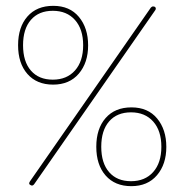

<svg xmlns="http://www.w3.org/2000/svg" viewBox="-20 -633 632 658"><path d="M282 -477.5Q282 -418 250 -380.5Q218 -343 162 -343Q106 -343 74 -379.5Q42 -416 42 -478Q42 -540 74 -576.5Q106 -613 162.5 -613Q219 -613 250.5 -575Q282 -537 282 -477.5ZM237 -564.5Q209 -596 161 -596Q113 -596 86 -565Q59 -534 59 -478Q59 -422 86 -391Q113 -360 161 -360Q209 -360 237 -391.5Q265 -423 265 -478Q265 -533 237 -564.5ZM550 -129.5Q550 -70 518 -32.5Q486 5 430 5Q374 5 342 -31.5Q310 -68 310 -130Q310 -192 342 -228.5Q374 -265 430.5 -265Q487 -265 518.5 -227Q550 -189 550 -129.5ZM505 -216.5Q477 -248 429 -248Q381 -248 354 -217Q327 -186 327 -130Q327 -74 354 -43Q381 -12 429 -12Q477 -12 505 -43.5Q533 -75 533 -130Q533 -185 505 -216.5ZM89 3Q80 0 80 -4Q80 -8 83 -12L497 -607Q501 -611 504 -611Q514 -611 514 -603Q514 -601 512 -598L98 -3Q94 3 89 3Z"/></svg>

Font: Flamenco Light
Style: Regular
Weight: 300
Designer: Luciano Vergara
Foundry: Luciano Vergara
Version: Version 1.003